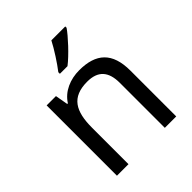

<svg xmlns="http://www.w3.org/2000/svg" viewBox="-209 -901 1035 1035"><g transform="rotate(-45 309.0 -383.0)"><path d="M457 -756V-766H351C328 -721 285 -655 256 -618V-606H314C361 -642 432 -719 457 -756ZM343 -546C275 -546 209 -519 174 -463H169L156 -536H85V0H173V-278C173 -403 211 -472 330 -472C412 -472 450 -429 450 -343V0H537V-349C537 -487 471 -546 343 -546Z"/></g></svg>

Font: Noto Sans Gurmukhi UI
Style: Regular
Weight: 400
Designer: Jelle Bosma - Monotype Design Team
Foundry: Monotype Imaging Inc.
Version: Version 2.004